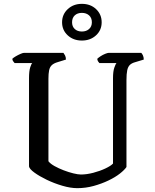

<svg xmlns="http://www.w3.org/2000/svg" viewBox="-20 -979 804 999"><path d="M382 0Q347 0 304.5 -12.5Q262 -25 223.5 -43.5Q185 -62 159 -81Q133 -100 131 -113V-572Q131 -609 137 -628Q143 -647 148 -651H56Q53 -655 49 -659.5Q45 -664 44 -673Q50 -679 62 -686Q74 -693 86.5 -698.5Q99 -704 105 -704H310Q314 -699 318.5 -690.5Q323 -682 323 -669L281 -656Q260 -650 249.5 -640Q239 -630 235.5 -613Q232 -596 232 -569V-140Q242 -127 263.5 -115Q285 -103 311 -93Q337 -83 361.5 -77Q386 -71 401 -71Q431 -71 465.5 -80Q500 -89 528.5 -102.5Q557 -116 568 -128V-572Q568 -608 575 -627.5Q582 -647 586 -651H497Q493 -655 490 -660Q487 -665 486 -673Q492 -679 503.5 -686.5Q515 -694 527.5 -699Q540 -704 546 -704H715Q720 -699 724 -690Q728 -681 728 -669L685 -656Q666 -651 656 -641.5Q646 -632 642 -613.5Q638 -595 638 -562V-110Q628 -95 604 -76Q580 -57 544.5 -40Q509 -23 467.5 -11.5Q426 0 382 0ZM406 -768Q362 -768 332.5 -795Q303 -822 303 -863Q303 -904 332.5 -931.5Q362 -959 406 -959Q451 -959 480 -931.5Q509 -904 509 -863Q509 -822 479.5 -795Q450 -768 406 -768ZM406 -815Q429 -815 443.5 -828Q458 -841 458 -863Q458 -886 443.5 -899Q429 -912 406 -912Q383 -912 369 -899Q355 -886 355 -863Q355 -841 369 -828Q383 -815 406 -815Z"/></svg>

Font: Texturina Medium 12pt
Style: Regular
Weight: 400
Version: Version 1.002